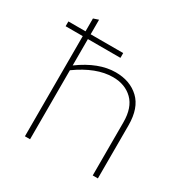

<svg xmlns="http://www.w3.org/2000/svg" viewBox="-160 -835 944 971"><g transform="rotate(30 312.0 -349.0)"><path d="M351 -482Q254 -482 144 -403V0H114V-585H14V-613H114V-688L144 -698V-613H334V-585H144V-431Q252 -510 351 -510Q435 -510 487.5 -460.5Q540 -411 540 -310V0H510V-310Q510 -396 466 -439Q422 -482 351 -482Z"/></g></svg>

Font: Roundo ExtraLight
Style: Regular
Weight: 250
Designer: Namrata Goyal (Gurmukhi), Shiva Nallaperumal (Latin)
Foundry: Indian Type Foundry
Version: Version 1.000;PS 1.0;hotconv 1.0.88;makeotf.lib2.5.647800